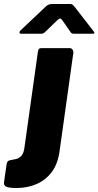

<svg xmlns="http://www.w3.org/2000/svg" viewBox="-115 -771 493 961"><path d="M183 -13Q174 50 144 90Q114 130 68.5 150Q23 170 -32 170Q-70 170 -83.5 163.5Q-97 157 -95 142L-82 51Q-81 44 -77.5 38.5Q-74 33 -65 31L-35 25Q-21 22 -9 10Q3 -2 7 -30L75 -514Q77 -524 80.5 -527Q84 -530 92 -530H235Q243 -530 248 -522.5Q253 -515 252 -506L183 -13ZM198 -668Q191 -678 186.5 -678.5Q182 -679 171 -669L112 -612Q105 -605 100 -603.5Q95 -602 86 -602H-8Q-17 -602 -17.5 -608Q-18 -614 -12 -619L116 -740Q124 -747 131.5 -749Q139 -751 152 -751H236Q246 -751 251 -745Q256 -739 260 -735L353 -615Q360 -606 357 -604Q354 -602 344 -602H256Q247 -602 243 -605Q239 -608 235 -615Z"/></svg>

Font: Libre Franklin Thin ExtraBold
Style: Italic
Weight: 800
Italic angle: -8°
Version: Version 2.000